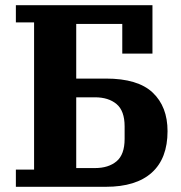

<svg xmlns="http://www.w3.org/2000/svg" viewBox="-20 -718 696 738"><path d="M41 -66H111V-632H41V-698H566V-512H450V-626H273V-416H387Q510 -416 567 -362Q624 -308 624 -214Q624 -109 563.5 -54.5Q503 0 387 0H41ZM345 -72Q397 -72 428 -98Q459 -124 459 -184V-232Q459 -292 428 -318Q397 -344 345 -344H273V-72Z"/></svg>

Font: IBM Plex Serif
Style: Bold
Weight: 700
Designer: Mike Abbink, Paul van der Laan, Pieter van Rosmalen
Foundry: Bold Monday
Version: Version 2.008